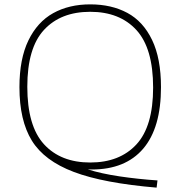

<svg xmlns="http://www.w3.org/2000/svg" viewBox="-20 -769 826 879"><path d="M400 7 382 6.5Q443.5 26 527.8 38.5Q612 51 701 57L697 90Q453.5 69.5 318 18.2Q182.5 -33 125.8 -125.2Q69 -217.5 69 -370Q69 -499 110 -583.8Q151 -668.5 223.5 -708.8Q296 -749 393 -749Q490.5 -749 563 -710Q635.5 -671 676.2 -586.2Q717 -501.5 717 -370Q717 -183.5 635.5 -88.2Q554 7 400 7ZM393 -25Q528 -25 604.5 -107.8Q681 -190.5 681 -368Q681 -548 604.5 -631.5Q528 -715 393 -715Q258 -715 181.5 -632.2Q105 -549.5 105 -372Q105 -192 181.5 -108.5Q258 -25 393 -25Z"/></svg>

Font: Encode Sans Expanded Thin
Style: Regular
Weight: 250
Width: 7
Designer: Multiple Designers
Foundry: Impallari Type
Version: Version 2.000